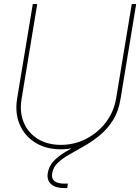

<svg xmlns="http://www.w3.org/2000/svg" viewBox="-20 -748 709 972"><path d="M287.6 7.8Q212.9 7.8 158.7 -25.9Q104.5 -59.6 79.6 -117.9Q54.7 -176.3 66.9 -250L146 -727.5H168.5L89.4 -248Q78.1 -180.7 100.3 -127.9Q122.6 -75.2 171.4 -44.9Q220.2 -14.6 288.1 -14.6Q357.4 -14.6 416.7 -45.4Q476.1 -76.2 516.4 -129.4Q556.6 -182.6 567.9 -250L647 -727.5H669.4L590.3 -248Q578.1 -174.3 534.4 -116.5Q490.7 -58.6 426.3 -25.4Q361.8 7.8 287.6 7.8ZM303.2 204.1Q260.3 204.1 238.3 183.8Q216.3 163.6 221.7 128.9Q227.5 92.3 252.7 66.4Q277.8 40.5 314 19.3Q350.1 -2 390.6 -24.2Q431.2 -46.4 468.8 -75.7Q506.3 -105 534.2 -146.7Q562 -188.5 571.8 -249L590.3 -248Q580.1 -184.1 552 -139.6Q523.9 -95.2 486.6 -64.2Q449.2 -33.2 409.2 -10.3Q369.1 12.7 333.5 32.7Q297.9 52.7 273.7 75.2Q249.5 97.7 244.1 128.9Q235.4 181.6 306.6 181.6H323.7L320.3 204.1Z"/></svg>

Font: Inter Display Thin
Style: Italic
Weight: 100
Italic angle: -9.39999°
Designer: Rasmus Andersson
Foundry: rsms
Version: Version 4.000;git-a52131595